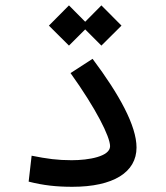

<svg xmlns="http://www.w3.org/2000/svg" viewBox="-20 -701 626 723"><path d="M252.4 2.4C406.7 2.4 494.1 -52.2 494.1 -145.5C494.1 -227.1 429.7 -344.7 328.6 -479.5L245.6 -425.8C341.8 -291.5 394.5 -186 394.5 -150.4C394.5 -111.8 314.5 -97.7 250 -97.7C196.3 -97.7 157.7 -103 99.1 -114.7L87.9 -17.1C143.6 -2.9 192.4 2.4 252.4 2.4ZM361.8 -529.3 437.5 -604.5 361.8 -680.7 300.8 -619.1 239.7 -680.7 164.1 -604.5 239.7 -529.3 300.8 -590.3Z"/></svg>

Font: CaskaydiaCove Nerd Font
Style: Regular
Weight: 400
Designer: Aaron Bell
Foundry: Saja Typeworks
Version: Version 2111.1;Nerd Fonts 2.3.3